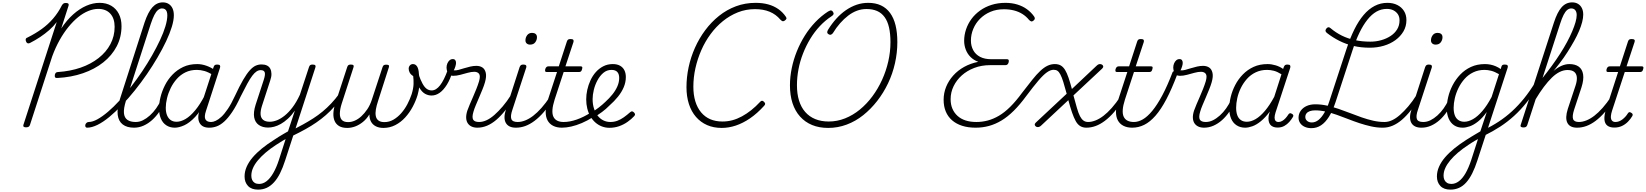

<svg xmlns="http://www.w3.org/2000/svg" viewBox="-20 -1059 13869 1618"><path d="M465 -402Q451 -400 445.5 -406.5Q440 -413 442 -428Q445 -441 451.5 -446.5Q458 -452 469 -452Q573 -459 659.5 -489Q746 -519 810.5 -569.5Q875 -620 910.5 -687Q946 -754 946 -833Q946 -904 909.5 -944Q873 -984 807 -984Q768 -984 724.5 -966.5Q681 -949 639 -915Q597 -881 557 -832Q517 -783 482 -720.5Q447 -658 420 -584L232 -5Q229 4 221.5 9Q214 14 199 14Q186 14 180 9Q174 4 177 -6L458 -873Q430 -836 394.5 -805Q359 -774 318.5 -747Q278 -720 231 -696Q219 -691 211 -695Q203 -699 199 -711Q194 -723 197.5 -731.5Q201 -740 212 -743Q278 -776 331.5 -814.5Q385 -853 428 -903Q471 -953 502 -1015Q508 -1024 514.5 -1029Q521 -1034 536 -1034Q550 -1034 555.5 -1028.5Q561 -1023 558 -1012L496 -819Q543 -890 597 -938Q651 -986 707.5 -1010.5Q764 -1035 819 -1035Q876 -1035 917.5 -1010.5Q959 -986 981.5 -942Q1004 -898 1004 -839Q1004 -746 963.5 -668.5Q923 -591 850.5 -533.5Q778 -476 679.5 -442Q581 -408 465 -402Z M714 17Q704 17 700.5 9.5Q697 2 699 -7Q701 -16 709 -23.5Q717 -31 728 -31Q760 -31 801.5 -54Q843 -77 890.5 -117.5Q938 -158 987 -211.5Q1036 -265 1085 -328.5Q1134 -392 1179 -459Q1224 -526 1262 -593Q1300 -660 1329 -722Q1358 -784 1374 -837.5Q1390 -891 1390 -930Q1390 -941 1398 -947Q1406 -953 1417.5 -953Q1429 -953 1437 -947Q1445 -941 1445 -930Q1445 -889 1428 -833Q1411 -777 1380 -711.5Q1349 -646 1307.5 -575Q1266 -504 1217.5 -433.5Q1169 -363 1116 -297Q1063 -231 1008.5 -174Q954 -117 901.5 -73.5Q849 -30 801 -6.5Q753 17 714 17ZM1109 17Q1050 17 1014.5 -10Q979 -37 972 -90.5Q965 -144 991 -225L1198 -869Q1228 -958 1265 -998.5Q1302 -1039 1352 -1039Q1381 -1039 1402 -1025.5Q1423 -1012 1434 -988Q1445 -964 1445 -930Q1445 -918 1437 -911.5Q1429 -905 1417.5 -905Q1406 -905 1398 -911.5Q1390 -918 1390 -930Q1390 -949 1385 -962Q1380 -975 1370 -981.5Q1360 -988 1345 -988Q1328 -988 1311.5 -974.5Q1295 -961 1280.5 -932.5Q1266 -904 1250 -856L1041 -209Q1021 -144 1024.5 -105.5Q1028 -67 1053.5 -49Q1079 -31 1123 -31Q1134 -31 1138.5 -23.5Q1143 -16 1140.5 -7Q1138 2 1130 9.5Q1122 17 1109 17Z M1109 17Q1098 17 1093.5 9.5Q1089 2 1090.5 -7Q1092 -16 1100.5 -23.5Q1109 -31 1124 -31Q1155 -31 1184.5 -45.5Q1214 -60 1243 -86Q1272 -112 1296 -146Q1320 -180 1337 -217Q1342 -228 1350.5 -227.5Q1359 -227 1366 -220.5Q1373 -214 1370 -203Q1350 -157 1322.5 -117Q1295 -77 1261.5 -47Q1228 -17 1189.5 0Q1151 17 1109 17Z M1453 17Q1412 17 1381.5 -3Q1351 -23 1335.5 -60Q1320 -97 1320 -146Q1320 -189 1332.5 -240Q1345 -291 1370 -340.5Q1395 -390 1433.5 -430Q1472 -470 1523.5 -494.5Q1575 -519 1642 -519Q1680 -519 1719.5 -505Q1759 -491 1790 -468L1779 -424Q1737 -451 1703.5 -460.5Q1670 -470 1639 -470Q1585 -470 1543 -449.5Q1501 -429 1470 -394Q1439 -359 1418.5 -317Q1398 -275 1387.5 -231.5Q1377 -188 1377 -151Q1377 -114 1387.5 -88Q1398 -62 1418 -47.5Q1438 -33 1468 -33Q1504 -33 1544 -56.5Q1584 -80 1625 -129.5Q1666 -179 1705 -254L1717 -214Q1673 -125 1625 -74Q1577 -23 1532.5 -3Q1488 17 1453 17ZM1742 17Q1713 17 1693 7Q1673 -3 1662 -23Q1651 -43 1651 -70Q1651 -97 1662 -131L1780 -494Q1784 -506 1790.5 -510.5Q1797 -515 1810 -515Q1829 -515 1833.5 -507.5Q1838 -500 1834 -488L1716 -125Q1699 -74 1711.5 -52.5Q1724 -31 1758 -31Q1767 -31 1770.5 -23.5Q1774 -16 1772.5 -7Q1771 2 1763.5 9.5Q1756 17 1742 17Z M1745 17Q1735 17 1731.5 9.5Q1728 2 1730 -7Q1732 -16 1740 -23.5Q1748 -31 1760 -31Q1776 -31 1798 -41Q1820 -51 1845.5 -74.5Q1871 -98 1900 -141Q1929 -184 1960 -251Q1999 -335 2029.5 -387Q2060 -439 2085.5 -467Q2111 -495 2134.5 -505.5Q2158 -516 2184 -516Q2195 -516 2197.5 -509Q2200 -502 2198 -492.5Q2196 -483 2190 -475.5Q2184 -468 2177 -468Q2159 -468 2142 -457Q2125 -446 2106 -421Q2087 -396 2063.5 -353Q2040 -310 2008 -246Q1971 -166 1936.5 -115Q1902 -64 1870 -35Q1838 -6 1807 5.5Q1776 17 1745 17Z M2155 539Q2099 539 2070 508Q2041 477 2041 428Q2041 386 2059 345.5Q2077 305 2109.5 267Q2142 229 2187.5 192Q2233 155 2289 120Q2308 107 2328 94.5Q2348 82 2368 70.5Q2388 59 2407 48L2465 -127Q2437 -87 2406.5 -59Q2376 -31 2346.5 -14.5Q2317 2 2290 9Q2263 16 2239 16Q2193 16 2161.5 -5.5Q2130 -27 2122 -69.5Q2114 -112 2134 -176L2203 -387Q2217 -430 2211 -449Q2205 -468 2177 -468Q2166 -468 2161 -475.5Q2156 -483 2157.5 -492.5Q2159 -502 2166 -509Q2173 -516 2184 -516Q2211 -516 2229.5 -507Q2248 -498 2257.5 -480Q2267 -462 2267.5 -436.5Q2268 -411 2257 -380L2188 -168Q2174 -125 2176 -95Q2178 -65 2197.5 -49Q2217 -33 2253 -33Q2282 -33 2314 -45.5Q2346 -58 2380 -85.5Q2414 -113 2446 -155.5Q2478 -198 2507 -260L2584 -494Q2588 -506 2594.5 -510.5Q2601 -515 2614 -515Q2632 -515 2637 -508Q2642 -501 2637 -488L2383 293Q2363 355 2340 401Q2317 447 2288.5 478Q2260 509 2227 524Q2194 539 2155 539ZM2163 491Q2197 491 2227 467.5Q2257 444 2283 399Q2309 354 2330 290L2387 113Q2373 120 2359.5 128.5Q2346 137 2332 146Q2318 155 2305 163Q2256 195 2218 227.5Q2180 260 2153 292.5Q2126 325 2112 357Q2098 389 2098 422Q2098 442 2105 457.5Q2112 473 2126.5 482Q2141 491 2163 491Z M2447 85Q2440 89 2434.5 84Q2429 79 2427.5 69.5Q2426 60 2428.5 52Q2431 44 2439 40Q2490 14 2535 -11Q2580 -36 2620.5 -62Q2661 -88 2698.5 -119Q2736 -150 2771 -187Q2806 -224 2841 -272Q2851 -283 2858.5 -281Q2866 -279 2869.5 -269.5Q2873 -260 2866 -250Q2833 -201 2798.5 -161.5Q2764 -122 2726 -89Q2688 -56 2646 -27Q2604 2 2554.5 29.5Q2505 57 2447 85Z M2906 19Q2864 19 2838 3.5Q2812 -12 2800 -39.5Q2788 -67 2789.5 -104Q2791 -141 2805 -185L2906 -494Q2910 -506 2916.5 -510.5Q2923 -515 2937 -515Q2953 -515 2958 -509Q2963 -503 2959 -492L2859 -184Q2845 -140 2844 -104.5Q2843 -69 2859.5 -49.5Q2876 -30 2914 -30Q2942 -30 2970.5 -42.5Q2999 -55 3025.5 -79.5Q3052 -104 3075 -138Q3098 -172 3113 -217L3204 -494Q3208 -506 3215 -510Q3222 -514 3234 -514Q3251 -514 3256 -509Q3261 -504 3257 -492L3166 -208Q3153 -169 3147.5 -137Q3142 -105 3147 -80.5Q3152 -56 3170 -43Q3188 -30 3219 -30Q3260 -30 3295.5 -50.5Q3331 -71 3361 -105Q3391 -139 3413 -181Q3435 -223 3449 -265Q3464 -314 3465 -351Q3466 -388 3462 -418Q3442 -430 3433 -446.5Q3424 -463 3424 -480Q3424 -496 3434 -507.5Q3444 -519 3460 -519Q3482 -519 3495 -498.5Q3508 -478 3510 -437Q3514 -415 3515.5 -387Q3517 -359 3513 -326.5Q3509 -294 3499 -258Q3484 -208 3457.5 -158.5Q3431 -109 3394.5 -69Q3358 -29 3311.5 -5Q3265 19 3211 19Q3174 19 3147.5 5.5Q3121 -8 3107 -33Q3093 -58 3093 -95Q3070 -57 3038.5 -31.5Q3007 -6 2973.5 6.5Q2940 19 2906 19Z M3617 -254Q3589 -254 3563 -268Q3537 -282 3515 -318Q3493 -354 3472 -421Q3469 -434 3476 -441Q3483 -448 3493 -447.5Q3503 -447 3507 -434Q3524 -384 3541 -353.5Q3558 -323 3576.5 -310Q3595 -297 3618 -297Q3655 -297 3688.5 -340Q3722 -383 3753 -469Q3757 -481 3765.5 -484.5Q3774 -488 3782.5 -487Q3791 -486 3795 -479.5Q3799 -473 3796 -463Q3775 -392 3746 -345.5Q3717 -299 3684.5 -276.5Q3652 -254 3617 -254Z M4003 17Q3975 17 3954.5 7.5Q3934 -2 3922 -20Q3910 -38 3908.5 -64.5Q3907 -91 3918 -126Q3926 -149 3939 -179.5Q3952 -210 3966.5 -243Q3981 -276 3994.5 -310Q4008 -344 4017 -374Q4030 -420 4017 -437Q4004 -454 3977 -454Q3952 -454 3921.5 -445.5Q3891 -437 3859 -428.5Q3827 -420 3798 -420Q3780 -420 3768 -428.5Q3756 -437 3750 -452.5Q3744 -468 3743 -489Q3743 -508 3750 -524.5Q3757 -541 3768.5 -551Q3780 -561 3796 -561Q3810 -561 3816.5 -552Q3823 -543 3823 -529Q3823 -517 3817.5 -499Q3812 -481 3804 -466Q3821 -464 3843.5 -470Q3866 -476 3891.5 -484Q3917 -492 3943.5 -498Q3970 -504 3994 -504Q4024 -504 4045 -490.5Q4066 -477 4073.5 -446Q4081 -415 4067 -366Q4059 -338 4045.5 -305Q4032 -272 4017.5 -238Q4003 -204 3990 -173.5Q3977 -143 3970 -118Q3956 -72 3967 -51.5Q3978 -31 4018 -31Q4028 -31 4032 -23.5Q4036 -16 4034 -7Q4032 2 4024.5 9.5Q4017 17 4003 17Z M4002 17Q3991 17 3986.5 9.5Q3982 2 3983.5 -7Q3985 -16 3993.5 -23.5Q4002 -31 4017 -31Q4048 -31 4080.5 -46Q4113 -61 4147 -91Q4181 -121 4216.5 -162.5Q4252 -204 4286 -258Q4293 -269 4302.5 -267.5Q4312 -266 4316.5 -257.5Q4321 -249 4314 -239Q4277 -178 4239 -130Q4201 -82 4163 -49.5Q4125 -17 4085 0Q4045 17 4002 17Z M4327 17Q4296 17 4274.5 6.5Q4253 -4 4242 -24.5Q4231 -45 4231.5 -73.5Q4232 -102 4245 -141L4359 -494Q4364 -506 4370.5 -510.5Q4377 -515 4390 -515Q4406 -515 4412 -509Q4418 -503 4415 -491L4298 -134Q4280 -82 4289 -56.5Q4298 -31 4342 -31Q4352 -31 4356.5 -23.5Q4361 -16 4359 -7Q4357 2 4349.5 9.5Q4342 17 4327 17ZM4447 -683Q4430 -683 4419 -692.5Q4408 -702 4408 -719Q4408 -743 4422.5 -762.5Q4437 -782 4464 -782Q4482 -782 4493.5 -773Q4505 -764 4505 -745Q4505 -722 4490.5 -702.5Q4476 -683 4447 -683Z M4328 17Q4317 17 4312.5 9.5Q4308 2 4309.5 -7Q4311 -16 4319.5 -23.5Q4328 -31 4343 -31Q4373 -31 4406 -44Q4439 -57 4473 -83Q4507 -109 4543 -149.5Q4579 -190 4615 -244Q4623 -257 4632 -255Q4641 -253 4645 -243.5Q4649 -234 4644 -224Q4603 -161 4563.5 -115.5Q4524 -70 4484.5 -40.5Q4445 -11 4406.5 3Q4368 17 4328 17Z M4715 17Q4672 17 4641 1Q4610 -15 4594 -45Q4578 -75 4578.5 -118.5Q4579 -162 4597 -217L4674 -452H4588Q4577 -452 4574.5 -458.5Q4572 -465 4575 -477Q4579 -489 4585.5 -494.5Q4592 -500 4602 -500H4689L4757 -709Q4761 -721 4767.5 -725.5Q4774 -730 4788 -730Q4805 -730 4810.5 -724Q4816 -718 4813 -706L4745 -500H4873Q4884 -500 4886.5 -494Q4889 -488 4885 -476Q4882 -463 4876 -457.5Q4870 -452 4859 -452H4730L4654 -220Q4638 -170 4635.5 -133.5Q4633 -97 4644 -74.5Q4655 -52 4677 -41.5Q4699 -31 4729 -31Q4739 -31 4743 -23.5Q4747 -16 4746 -7Q4745 2 4737 9.5Q4729 17 4715 17Z M4715 17Q4703 17 4698.5 9.5Q4694 2 4697 -7Q4700 -16 4709 -23.5Q4718 -31 4730 -31Q4781 -31 4840 -51.5Q4899 -72 4958 -110Q4966 -115 4972.5 -111.5Q4979 -108 4983.5 -100.5Q4988 -93 4987 -84.5Q4986 -76 4977 -72Q4930 -42 4883 -22Q4836 -2 4793.5 7.5Q4751 17 4715 17Z M4961 -109Q4995 -129 5025.5 -152.5Q5056 -176 5081 -200Q5115 -231 5141.5 -264Q5168 -297 5183 -332Q5198 -367 5198 -402Q5198 -435 5182 -452.5Q5166 -470 5133 -470Q5094 -470 5064.5 -445Q5035 -420 5014.5 -381.5Q4994 -343 4984 -301Q4974 -259 4974 -224Q4974 -180 4985.5 -144.5Q4997 -109 5017 -83.5Q5037 -58 5064.5 -44.5Q5092 -31 5123 -31Q5155 -31 5183 -41.5Q5211 -52 5237.5 -71Q5264 -90 5290 -113Q5300 -122 5307.5 -120.5Q5315 -119 5322 -112Q5329 -106 5331 -97.5Q5333 -89 5324 -80Q5301 -55 5268.5 -32Q5236 -9 5197.5 4.5Q5159 18 5115 18Q5082 18 5052 6.5Q5022 -5 4997.5 -26.5Q4973 -48 4955.5 -78Q4938 -108 4929 -144.5Q4920 -181 4920 -222Q4920 -261 4929 -302Q4938 -343 4956 -382Q4974 -421 5001 -451.5Q5028 -482 5064 -500.5Q5100 -519 5144 -519Q5181 -519 5205.5 -505Q5230 -491 5242 -466.5Q5254 -442 5254 -410Q5254 -366 5236.5 -324.5Q5219 -283 5187.5 -244Q5156 -205 5115 -169Q5087 -140 5053 -115Q5019 -90 4983 -69Z M6062 19Q5993 19 5938.5 -5Q5884 -29 5845 -74Q5806 -119 5785.5 -182.5Q5765 -246 5765 -324Q5765 -408 5783 -492.5Q5801 -577 5836.5 -656.5Q5872 -736 5923 -804.5Q5974 -873 6039 -925Q6104 -977 6181.5 -1006Q6259 -1035 6348 -1035Q6406 -1035 6453.5 -1022Q6501 -1009 6539 -982.5Q6577 -956 6603 -917Q6610 -907 6606.5 -899.5Q6603 -892 6591 -884Q6581 -878 6574 -880.5Q6567 -883 6556 -894Q6519 -938 6466 -960Q6413 -982 6342 -982Q6266 -982 6198 -955Q6130 -928 6072 -881Q6014 -834 5968 -771.5Q5922 -709 5890 -636Q5858 -563 5840.5 -485Q5823 -407 5823 -328Q5823 -260 5839.5 -205.5Q5856 -151 5888 -112.5Q5920 -74 5965 -54.5Q6010 -35 6068 -35Q6112 -35 6152.5 -46Q6193 -57 6232.5 -78.5Q6272 -100 6310.5 -130.5Q6349 -161 6386 -201Q6394 -210 6402 -210Q6410 -210 6419 -200Q6428 -192 6428 -184Q6428 -176 6419 -167Q6361 -103 6301 -62Q6241 -21 6181 -1Q6121 19 6062 19Z M6959 19Q6883 19 6823.5 -5.5Q6764 -30 6722 -77Q6680 -124 6658.5 -190Q6637 -256 6637 -340Q6637 -411 6652 -484Q6667 -557 6695 -626.5Q6723 -696 6762.5 -759Q6802 -822 6851.5 -873.5Q6901 -925 6958 -962Q6977 -973 6985 -971Q6993 -969 6999 -960Q7007 -949 7004 -939.5Q7001 -930 6986 -921Q6934 -887 6889 -839Q6844 -791 6808.5 -732.5Q6773 -674 6747.5 -609Q6722 -544 6709 -476Q6696 -408 6696 -341Q6696 -268 6713.5 -211.5Q6731 -155 6765.5 -115.5Q6800 -76 6850 -55.5Q6900 -35 6964 -35Q7035 -35 7101.5 -61.5Q7168 -88 7226 -135.5Q7284 -183 7331.5 -247Q7379 -311 7413 -385.5Q7447 -460 7465.5 -541Q7484 -622 7484 -704Q7484 -774 7472 -827Q7460 -880 7434.5 -915Q7409 -950 7371 -966.5Q7333 -983 7282 -983Q7241 -983 7202.5 -969Q7164 -955 7128 -927.5Q7092 -900 7059.5 -863Q7027 -826 6999 -780Q6991 -769 6981 -766.5Q6971 -764 6960 -772Q6951 -778 6951 -787Q6951 -796 6958 -808Q6990 -860 7028 -902Q7066 -944 7109 -973.5Q7152 -1003 7198.5 -1019Q7245 -1035 7297 -1035Q7358 -1035 7404 -1013.5Q7450 -992 7481 -949.5Q7512 -907 7527 -845.5Q7542 -784 7542 -704Q7542 -615 7522 -526Q7502 -437 7463.5 -356.5Q7425 -276 7372 -208Q7319 -140 7254.5 -88.5Q7190 -37 7115 -9Q7040 19 6959 19Z M8201 17Q8138 17 8088 1Q8038 -15 8003 -45.5Q7968 -76 7950 -119.5Q7932 -163 7932 -218Q7932 -275 7953 -327Q7974 -379 8013 -422.5Q8052 -466 8105.5 -495.5Q8159 -525 8224 -538Q8186 -552 8159.5 -578Q8133 -604 8119 -640Q8105 -676 8105 -715Q8105 -764 8121 -811.5Q8137 -859 8166.5 -899Q8196 -939 8239 -970Q8282 -1001 8336 -1018Q8390 -1035 8453 -1035Q8507 -1035 8553 -1021Q8599 -1007 8634.5 -981Q8670 -955 8694 -921Q8701 -911 8700.5 -902.5Q8700 -894 8689 -885Q8678 -876 8669.5 -879Q8661 -882 8652 -891Q8628 -921 8596 -941Q8564 -961 8525 -971Q8486 -981 8440 -981Q8377 -981 8326.5 -959.5Q8276 -938 8239 -901Q8202 -864 8182 -816Q8162 -768 8162 -717Q8162 -672 8181.5 -636Q8201 -600 8239 -580Q8277 -560 8334 -560H8467Q8477 -560 8480 -553.5Q8483 -547 8480 -534Q8476 -520 8469 -515Q8462 -510 8453 -510H8324Q8251 -510 8190 -486.5Q8129 -463 8085 -423.5Q8041 -384 8016 -332.5Q7991 -281 7991 -223Q7991 -178 8006 -143Q8021 -108 8049 -82.5Q8077 -57 8117 -44Q8157 -31 8208 -31Q8218 -31 8221.5 -23.5Q8225 -16 8224 -6.5Q8223 3 8217.5 10Q8212 17 8201 17Z M8202 17Q8192 17 8187.5 10Q8183 3 8183.5 -6.5Q8184 -16 8191 -23.5Q8198 -31 8208 -31Q8257 -31 8304 -43.5Q8351 -56 8398 -83.5Q8445 -111 8493.5 -159Q8542 -207 8594 -278Q8642 -340 8678.5 -386Q8715 -432 8746.5 -461.5Q8778 -491 8807.5 -505Q8837 -519 8869 -519Q8878 -519 8882 -512Q8886 -505 8885 -495.5Q8884 -486 8877 -478.5Q8870 -471 8859 -471Q8833 -471 8802.5 -449.5Q8772 -428 8731 -380Q8690 -332 8630 -252Q8575 -177 8523 -125.5Q8471 -74 8419 -43Q8367 -12 8313.5 2.5Q8260 17 8202 17Z M9135 17Q9105 17 9083 3.5Q9061 -10 9045 -39Q9029 -68 9014 -111.5Q8999 -155 8983 -215L8755 -2Q8748 5 8740.5 8.5Q8733 12 8726 12Q8711 12 8702.5 -0.5Q8694 -13 8712 -29L8969 -269Q8953 -329 8940.5 -368.5Q8928 -408 8916 -431Q8904 -454 8891 -462.5Q8878 -471 8858 -471Q8847 -471 8841.5 -478.5Q8836 -486 8838 -495.5Q8840 -505 8848 -512Q8856 -519 8869 -519Q8899 -519 8919.5 -507Q8940 -495 8955.5 -469.5Q8971 -444 8984.5 -404.5Q8998 -365 9013 -309L9220 -504Q9228 -512 9235 -515.5Q9242 -519 9250 -519Q9260 -519 9268 -513.5Q9276 -508 9277 -499.5Q9278 -491 9268 -481L9026 -255Q9043 -192 9055.5 -148.5Q9068 -105 9081 -80Q9094 -55 9110.5 -43Q9127 -31 9150 -31Q9159 -31 9163 -23.5Q9167 -16 9165.5 -7Q9164 2 9156.5 9.5Q9149 17 9135 17Z M9134 17Q9123 17 9118.5 9.5Q9114 2 9115.5 -7Q9117 -16 9125.5 -23.5Q9134 -31 9149 -31Q9179 -31 9212 -44Q9245 -57 9279 -83Q9313 -109 9349 -149.5Q9385 -190 9421 -244Q9429 -257 9438 -255Q9447 -253 9451 -243.5Q9455 -234 9450 -224Q9409 -161 9369.5 -115.5Q9330 -70 9290.5 -40.5Q9251 -11 9212.5 3Q9174 17 9134 17Z M9521 17Q9478 17 9447 1Q9416 -15 9400 -45Q9384 -75 9384.5 -118.5Q9385 -162 9403 -217L9480 -452H9394Q9383 -452 9380.5 -458.5Q9378 -465 9381 -477Q9385 -489 9391.5 -494.5Q9398 -500 9408 -500H9495L9563 -709Q9567 -721 9573.5 -725.5Q9580 -730 9594 -730Q9611 -730 9616.5 -724Q9622 -718 9619 -706L9551 -500H9679Q9690 -500 9692.5 -494Q9695 -488 9691 -476Q9688 -463 9682 -457.5Q9676 -452 9665 -452H9536L9460 -220Q9444 -170 9441.5 -133.5Q9439 -97 9450 -74.5Q9461 -52 9483 -41.5Q9505 -31 9535 -31Q9545 -31 9549 -23.5Q9553 -16 9552 -7Q9551 2 9543 9.5Q9535 17 9521 17Z M9521 17Q9509 17 9505 9.5Q9501 2 9503.5 -7Q9506 -16 9515 -23.5Q9524 -31 9536 -31Q9572 -31 9610.5 -53Q9649 -75 9690 -124.5Q9731 -174 9774 -254Q9817 -334 9862 -452Q9864 -457 9871.5 -458.5Q9879 -460 9887.5 -457.5Q9896 -455 9900.5 -449.5Q9905 -444 9902 -435Q9855 -310 9809.5 -223.5Q9764 -137 9717.5 -84Q9671 -31 9622.5 -7Q9574 17 9521 17Z M10127 17Q10099 17 10078.5 7.5Q10058 -2 10046 -20Q10034 -38 10032.5 -64.5Q10031 -91 10042 -126Q10050 -149 10063 -179.5Q10076 -210 10090.5 -243Q10105 -276 10118.5 -310Q10132 -344 10141 -374Q10154 -420 10141 -437Q10128 -454 10101 -454Q10076 -454 10045.5 -445.5Q10015 -437 9983 -428.5Q9951 -420 9922 -420Q9904 -420 9892 -428.5Q9880 -437 9874 -452.5Q9868 -468 9867 -489Q9867 -508 9874 -524.5Q9881 -541 9892.5 -551Q9904 -561 9920 -561Q9934 -561 9940.5 -552Q9947 -543 9947 -529Q9947 -517 9941.5 -499Q9936 -481 9928 -466Q9945 -464 9967.5 -470Q9990 -476 10015.5 -484Q10041 -492 10067.5 -498Q10094 -504 10118 -504Q10148 -504 10169 -490.5Q10190 -477 10197.5 -446Q10205 -415 10191 -366Q10183 -338 10169.5 -305Q10156 -272 10141.5 -238Q10127 -204 10114 -173.5Q10101 -143 10094 -118Q10080 -72 10091 -51.5Q10102 -31 10142 -31Q10152 -31 10156 -23.5Q10160 -16 10158 -7Q10156 2 10148.5 9.5Q10141 17 10127 17Z M10126 17Q10115 17 10110.5 9.5Q10106 2 10107.5 -7Q10109 -16 10117.5 -23.5Q10126 -31 10141 -31Q10172 -31 10201.5 -45.5Q10231 -60 10260 -86Q10289 -112 10313 -146Q10337 -180 10354 -217Q10359 -228 10367.5 -227.5Q10376 -227 10383 -220.5Q10390 -214 10387 -203Q10367 -157 10339.5 -117Q10312 -77 10278.5 -47Q10245 -17 10206.5 0Q10168 17 10126 17Z M10473 17Q10432 17 10401 -3Q10370 -23 10354.5 -60Q10339 -97 10339 -146Q10339 -191 10351.5 -242.5Q10364 -294 10389.5 -343Q10415 -392 10454 -432Q10493 -472 10544.5 -495.5Q10596 -519 10662 -519Q10695 -519 10730 -508.5Q10765 -498 10793 -478L10799 -495Q10804 -507 10810.5 -511Q10817 -515 10829 -515Q10848 -515 10852 -507.5Q10856 -500 10853 -488L10729 -111Q10721 -85 10721 -67.5Q10721 -50 10729.5 -40.5Q10738 -31 10754 -31Q10770 -31 10785.5 -40Q10801 -49 10814 -63.5Q10827 -78 10837 -94Q10841 -101 10848.5 -104Q10856 -107 10867 -100Q10878 -94 10879 -86.5Q10880 -79 10874 -71Q10863 -52 10845 -31.5Q10827 -11 10802.5 2.5Q10778 16 10746 16Q10724 16 10708 9Q10692 2 10683 -10.5Q10674 -23 10671 -41Q10668 -59 10671 -81Q10673 -91 10675.5 -100.5Q10678 -110 10681 -119Q10643 -68 10605.5 -37.5Q10568 -7 10534 5Q10500 17 10473 17ZM10397 -151Q10397 -115 10406.5 -88.5Q10416 -62 10436.5 -47.5Q10457 -33 10487 -33Q10523 -33 10561.5 -55.5Q10600 -78 10639.5 -124.5Q10679 -171 10718 -243L10779 -433Q10744 -455 10715 -462.5Q10686 -470 10658 -470Q10605 -470 10562 -449.5Q10519 -429 10488 -394Q10457 -359 10436.5 -317Q10416 -275 10406.5 -231.5Q10397 -188 10397 -151Z M11031 21Q11000 21 10975.5 10Q10951 -1 10937 -21Q10923 -41 10923 -67Q10923 -100 10941.5 -126Q10960 -152 10991.5 -166Q11023 -180 11064 -180Q11114 -180 11163 -169Q11212 -158 11260.5 -141.5Q11309 -125 11357.5 -106Q11406 -87 11454.5 -70Q11503 -53 11551.5 -42Q11600 -31 11647 -31Q11658 -31 11662 -23.5Q11666 -16 11663 -7Q11660 2 11652 9.5Q11644 17 11631 17Q11583 17 11534 6Q11485 -5 11436.5 -21Q11388 -37 11340 -56Q11292 -75 11245 -91.5Q11198 -108 11152.5 -118.5Q11107 -129 11063 -129Q11037 -129 11018.5 -122.5Q11000 -116 10990 -103.5Q10980 -91 10980 -73Q10980 -53 10995.5 -40Q11011 -27 11035 -27Q11065 -27 11091.5 -48.5Q11118 -70 11141.5 -110.5Q11165 -151 11183 -207L11328 -649Q11358 -740 11393.5 -811.5Q11429 -883 11471.5 -933Q11514 -983 11564 -1009Q11614 -1035 11672 -1035Q11719 -1035 11755 -1017Q11791 -999 11811.5 -966.5Q11832 -934 11832 -890Q11832 -837 11807 -794.5Q11782 -752 11739.5 -721Q11697 -690 11641.5 -673.5Q11586 -657 11523 -657Q11449 -657 11385.5 -672Q11322 -687 11266.5 -715Q11211 -743 11161 -782Q11151 -791 11150 -799Q11149 -807 11157 -818Q11166 -829 11174.5 -829.5Q11183 -830 11192 -822Q11237 -784 11287.5 -759Q11338 -734 11398 -721Q11458 -708 11528 -708Q11576 -708 11620 -720.5Q11664 -733 11699 -756Q11734 -779 11754 -812Q11774 -845 11774 -887Q11774 -918 11760 -939Q11746 -960 11722.5 -972Q11699 -984 11667 -984Q11620 -984 11579.5 -961Q11539 -938 11503 -892.5Q11467 -847 11436 -783Q11405 -719 11378 -636L11235 -199Q11210 -124 11179.5 -75.5Q11149 -27 11112.5 -3Q11076 21 11031 21Z M11633 17Q11622 17 11617.5 9.5Q11613 2 11614.5 -7Q11616 -16 11624.5 -23.5Q11633 -31 11648 -31Q11679 -31 11711.5 -46Q11744 -61 11778 -91Q11812 -121 11847.5 -162.5Q11883 -204 11917 -258Q11924 -269 11933.5 -267.5Q11943 -266 11947.5 -257.5Q11952 -249 11945 -239Q11908 -178 11870 -130Q11832 -82 11794 -49.5Q11756 -17 11716 0Q11676 17 11633 17Z M11958 17Q11927 17 11905.5 6.5Q11884 -4 11873 -24.5Q11862 -45 11862.5 -73.5Q11863 -102 11876 -141L11990 -494Q11995 -506 12001.5 -510.5Q12008 -515 12021 -515Q12037 -515 12043 -509Q12049 -503 12046 -491L11929 -134Q11911 -82 11920 -56.5Q11929 -31 11973 -31Q11983 -31 11987.5 -23.5Q11992 -16 11990 -7Q11988 2 11980.5 9.5Q11973 17 11958 17ZM12078 -683Q12061 -683 12050 -692.5Q12039 -702 12039 -719Q12039 -743 12053.5 -762.5Q12068 -782 12095 -782Q12113 -782 12124.5 -773Q12136 -764 12136 -745Q12136 -722 12121.5 -702.5Q12107 -683 12078 -683Z M11959 17Q11948 17 11943.5 9.5Q11939 2 11940.5 -7Q11942 -16 11950.5 -23.5Q11959 -31 11974 -31Q12005 -31 12034.5 -45.5Q12064 -60 12093 -86Q12122 -112 12146 -146Q12170 -180 12187 -217Q12192 -228 12200.5 -227.5Q12209 -227 12216 -220.5Q12223 -214 12220 -203Q12200 -157 12172.5 -117Q12145 -77 12111.5 -47Q12078 -17 12039.5 0Q12001 17 11959 17Z M12203 539Q12147 539 12118 508Q12089 477 12089 428Q12089 386 12107 345.5Q12125 305 12157.5 267Q12190 229 12235.5 192Q12281 155 12336 120Q12356 107 12376 95Q12396 83 12416 71Q12436 59 12455 48L12509 -115Q12472 -64 12435.5 -35Q12399 -6 12365.5 5.5Q12332 17 12306 17Q12264 17 12234 -3Q12204 -23 12188 -60Q12172 -97 12172 -146Q12172 -190 12184 -241Q12196 -292 12221.5 -341Q12247 -390 12285.5 -430.5Q12324 -471 12376 -495Q12428 -519 12494 -519Q12517 -519 12540 -514.5Q12563 -510 12585 -500.5Q12607 -491 12627 -477L12632 -496Q12636 -508 12642 -511.5Q12648 -515 12662 -515Q12680 -515 12684.5 -507.5Q12689 -500 12685 -488L12430 293Q12410 355 12387 401Q12364 447 12336.5 478Q12309 509 12275.5 524Q12242 539 12203 539ZM12211 491Q12244 491 12274.5 468Q12305 445 12330.5 400.5Q12356 356 12378 290L12435 113Q12421 120 12407 128.5Q12393 137 12379.5 145.5Q12366 154 12353 163Q12304 195 12266 227.5Q12228 260 12201 292.5Q12174 325 12159.5 357Q12145 389 12145 422Q12145 442 12152.5 457.5Q12160 473 12174.5 482Q12189 491 12211 491ZM12320 -33Q12354 -33 12393 -55Q12432 -77 12472 -123.5Q12512 -170 12550 -242L12612 -434Q12576 -455 12546.5 -462.5Q12517 -470 12490 -470Q12438 -470 12395.5 -449.5Q12353 -429 12322 -394Q12291 -359 12270.5 -317Q12250 -275 12240 -231.5Q12230 -188 12230 -151Q12230 -114 12239.5 -88Q12249 -62 12269.5 -47.5Q12290 -33 12320 -33Z M12490 83Q12480 87 12474.5 82.5Q12469 78 12467 69Q12465 60 12468 51.5Q12471 43 12479 39Q12550 5 12609.5 -34Q12669 -73 12722 -121.5Q12775 -170 12823.5 -230Q12872 -290 12919 -367Q12928 -381 12937.5 -378Q12947 -375 12951 -364.5Q12955 -354 12947 -343Q12897 -261 12846 -197Q12795 -133 12739.5 -82.5Q12684 -32 12622.5 8Q12561 48 12490 83Z M13270 17Q13239 17 13218.5 6.5Q13198 -4 13188 -24.5Q13178 -45 13179 -74Q13180 -103 13192 -141L13258 -340Q13271 -381 13268 -409.5Q13265 -438 13246 -453.5Q13227 -469 13189 -469Q13157 -469 13124 -453Q13091 -437 13058 -405Q13025 -373 12990 -326.5Q12955 -280 12918 -218L12902 -247Q12946 -319 12986.5 -370.5Q13027 -422 13064.5 -455Q13102 -488 13137 -503.5Q13172 -519 13205 -519Q13254 -519 13284 -497.5Q13314 -476 13321 -432Q13328 -388 13307 -322L13245 -134Q13228 -81 13236.5 -56Q13245 -31 13286 -31Q13294 -31 13298.5 -23.5Q13303 -16 13301 -7Q13299 2 13291.5 9.5Q13284 17 13270 17ZM12818 15Q12806 15 12798.5 10.5Q12791 6 12795 -6L13075 -869Q13104 -958 13140.5 -998.5Q13177 -1039 13229 -1039Q13257 -1039 13278 -1026.5Q13299 -1014 13310.5 -991Q13322 -968 13322 -936Q13322 -908 13313 -873Q13304 -838 13287 -798Q13270 -758 13245.5 -714Q13221 -670 13190.5 -622Q13160 -574 13122.5 -525Q13085 -476 13043 -426Q13001 -376 12955 -327L12850 -4Q12846 6 12839 10.5Q12832 15 12818 15ZM12979 -402Q13020 -453 13057.5 -504.5Q13095 -556 13127.5 -606.5Q13160 -657 13185.5 -704.5Q13211 -752 13229 -794.5Q13247 -837 13257 -872Q13267 -907 13267 -933Q13267 -950 13261.5 -962.5Q13256 -975 13246 -981.5Q13236 -988 13222 -988Q13203 -988 13187 -975Q13171 -962 13156.5 -933.5Q13142 -905 13127 -858Z M13270 17Q13259 17 13254.5 9.5Q13250 2 13251.5 -7Q13253 -16 13261.5 -23.5Q13270 -31 13285 -31Q13315 -31 13348 -44Q13381 -57 13415 -83Q13449 -109 13485 -149.5Q13521 -190 13557 -244Q13565 -257 13574 -255Q13583 -253 13587 -243.5Q13591 -234 13586 -224Q13545 -161 13505.5 -115.5Q13466 -70 13426.5 -40.5Q13387 -11 13348.5 3Q13310 17 13270 17Z M13584 16Q13546 16 13524.5 -1Q13503 -18 13500.5 -53.5Q13498 -89 13516 -144L13616 -452H13532Q13521 -452 13518.5 -458.5Q13516 -465 13519 -477Q13523 -489 13529.5 -494.5Q13536 -500 13546 -500H13631L13699 -709Q13703 -721 13709.5 -725.5Q13716 -730 13730 -730Q13747 -730 13753 -724Q13759 -718 13755 -706L13687 -500H13815Q13826 -500 13828.5 -494Q13831 -488 13827 -476Q13824 -463 13817.5 -457.5Q13811 -452 13801 -452H13672L13565 -126Q13549 -75 13558 -53Q13567 -31 13593 -31Q13624 -31 13652 -52.5Q13680 -74 13697 -102Q13701 -110 13708.5 -113Q13716 -116 13726 -109Q13737 -103 13738.5 -95.5Q13740 -88 13735 -80Q13721 -56 13699 -33.5Q13677 -11 13648.5 2.5Q13620 16 13584 16Z"/></svg>

Font: Playwrite CO ExtraLight
Style: Regular
Weight: 250
Version: Version 1.002